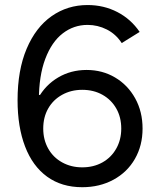

<svg xmlns="http://www.w3.org/2000/svg" viewBox="-20 -741 645 774"><path d="M50.8 -336.9Q50.8 -458 87.4 -544.4Q124 -630.9 188 -675.8Q252 -720.7 333 -720.7Q398.4 -720.7 453.1 -692.4Q507.8 -664.1 543 -612.3L470.7 -567.4Q447.3 -603.5 410.6 -622.1Q374 -640.6 333 -640.6Q277.3 -640.6 232.9 -606.4Q188.5 -572.3 162.6 -503.9Q136.7 -435.5 136.7 -336.9L128.9 -358.4H152.3L103.5 -222.7Q103.5 -291 133.3 -344.7Q163.1 -398.4 214.4 -428.7Q265.6 -459 329.1 -459Q392.6 -459 443.8 -428.7Q495.1 -398.4 524.9 -344.7Q554.7 -291 554.7 -222.7Q554.7 -154.3 523.9 -100.6Q493.2 -46.9 437.5 -16.6Q381.8 13.7 311.5 13.7Q228.5 13.7 169.9 -28.8Q111.3 -71.3 81.1 -150.4Q50.8 -229.5 50.8 -336.9ZM468.8 -222.7Q468.8 -268.6 448.7 -303.7Q428.7 -338.9 393.1 -358.9Q357.4 -378.9 311.5 -378.9Q266.6 -378.9 230.5 -358.9Q194.3 -338.9 174.3 -303.7Q154.3 -268.6 154.3 -222.7Q154.3 -177.7 174.3 -142.1Q194.3 -106.4 230.5 -86.4Q266.6 -66.4 311.5 -66.4Q357.4 -66.4 393.1 -86.4Q428.7 -106.4 448.7 -142.1Q468.8 -177.7 468.8 -222.7Z"/></svg>

Font: Wanted Sans Std Variable
Style: Regular
Weight: 400
Designer: Original Design by Kil Hyung-jin and Kang Hanbin, Wanted Lab, Inc;
Foundry: Wanted Lab, Inc.
Version: Version 1.003;Glyphs 3.2 (3227)